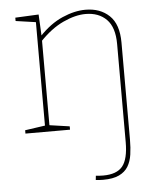

<svg xmlns="http://www.w3.org/2000/svg" viewBox="-54 -575 717 858"><g transform="rotate(-5 304.5 -146.0)"><path d="M374 236Q367 236 358.5 235.5Q350 235 341 234L343 215Q352 216 360.5 216.5Q369 217 376 217Q437 217 463 185Q489 153 489 77V-363Q489 -438 454 -473.5Q419 -509 360 -509Q314 -509 259 -483.5Q204 -458 152 -403L156 -414V-21L149 -29L246 -15V0H46V-15L143 -29L136 -21V-499L143 -491L46 -505V-520L151 -525L156 -424L152 -427Q202 -480 257 -504Q312 -528 361 -528Q427 -528 468 -489Q509 -450 509 -368V68Q509 104 504.5 134.5Q500 165 486.5 187.5Q473 210 446 223Q419 236 374 236Z"/></g></svg>

Font: Bitter Thin
Style: Regular
Weight: 100
Designer: Sol Matas, and Bitter project Authors
Foundry: Sol Matas
Version: Version 2.002